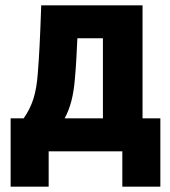

<svg xmlns="http://www.w3.org/2000/svg" viewBox="-20 -569 640 722"><path d="M20 133V-124H69Q93 -158 105.5 -197Q118 -236 122 -292Q126 -340 129 -400Q132 -460 135 -549H516V-124H583V133H440V0H163V133ZM262 -277Q258 -226 248.5 -189.5Q239 -153 223 -124H367V-425H271Q269 -382 267 -346Q265 -310 262 -277Z"/></svg>

Font: Noto Sans Mono ExtraBold
Style: Regular
Weight: 800
Designer: Monotype Design Team
Foundry: Monotype Imaging Inc.
Version: Version 2.014